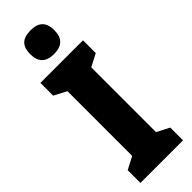

<svg xmlns="http://www.w3.org/2000/svg" viewBox="-308 -953 969 969"><g transform="rotate(-45 177.0 -468.5)"><path d="M177 -937C117 -937 91 -909 91 -852C91 -796 120 -768 177 -768C234 -768 263 -796 263 -852C263 -908 237 -937 177 -937ZM329 0V-91L262 -126V-588L329 -623V-714H25V-623L92 -588V-126L25 -91V0Z"/></g></svg>

Font: Noto Sans Armenian ExtraCondensed Black
Style: Regular
Weight: 900
Width: 2
Designer: Monotype Design Team
Foundry: Monotype Imaging Inc.
Version: Version 2.008